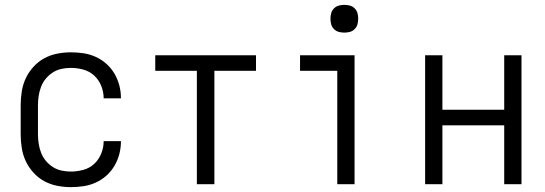

<svg xmlns="http://www.w3.org/2000/svg" viewBox="-20 -757 2240 789"><path d="M271 12Q243 12 215 6.5Q187 1 162 -12.5Q137 -26 117.5 -47.5Q98 -69 86 -94.5Q74 -120 69.5 -148.5Q65 -177 65 -205V-325Q65 -353 69.5 -381.5Q74 -410 86 -435.5Q98 -461 117.5 -482.5Q137 -504 162 -517.5Q187 -531 215 -536.5Q243 -542 271 -542Q298 -542 324 -538Q350 -534 374 -523Q398 -512 417.5 -494.5Q437 -477 450.5 -454Q464 -431 470.5 -405.5Q477 -380 477 -354V-353H406Q406 -379 396 -404Q386 -429 367 -446.5Q348 -464 322.5 -471Q297 -478 271 -478Q252 -478 233 -474Q214 -470 197.5 -459.5Q181 -449 168.5 -434Q156 -419 149 -401Q142 -383 139 -363.5Q136 -344 136 -325V-205Q136 -186 139 -166.5Q142 -147 149 -129Q156 -111 168.5 -96Q181 -81 197.5 -70.5Q214 -60 233 -56Q252 -52 271 -52Q297 -52 322.5 -59Q348 -66 367 -83.5Q386 -101 396 -126Q406 -151 406 -177H477V-176Q477 -150 470.5 -124.5Q464 -99 450.5 -76Q437 -53 417.5 -35.5Q398 -18 374 -7Q350 4 324 8Q298 12 271 12Z M789 0V-466H618V-530H1032V-466H861V0Z M1366 0V-466H1213V-530H1437V0ZM1395 -623Q1383 -623 1372 -626Q1361 -629 1352.5 -637.5Q1344 -646 1341 -657Q1338 -668 1338 -680Q1338 -692 1341 -703Q1344 -714 1352.5 -722.5Q1361 -731 1372 -734Q1383 -737 1395 -737Q1407 -737 1418 -734Q1429 -731 1437.5 -722.5Q1446 -714 1449 -703Q1452 -692 1452 -680Q1452 -668 1449 -657Q1446 -646 1437.5 -637.5Q1429 -629 1418 -626Q1407 -623 1395 -623Z M1727 0V-530H1798V-306H2052V-530H2123V0H2052V-242H1798V0Z"/></svg>

Font: Lode
Style: Regular
Weight: 400
Monospace: yes
Designer: Belleve Invis
Foundry: Belleve Invis
Version: Version 29.2.0; ttfautohint (v1.8.3)